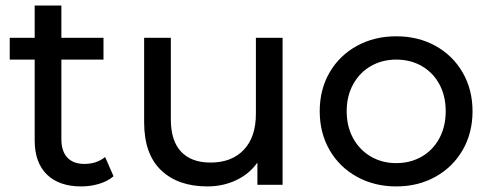

<svg xmlns="http://www.w3.org/2000/svg" viewBox="-20 -666 1765 692"><path d="M15.1 -451.2V-529.8H105V-646H201.2V-529.8H353V-451.2H201.2V-164.1Q201.2 -121.1 222.7 -98.1Q244.1 -75.2 284.2 -75.2Q328.1 -75.2 358.9 -100.1L389.2 -30.8Q368.2 -12.7 337.2 -3.4Q306.2 5.9 272.9 5.9Q192.9 5.9 148.9 -37.1Q105 -80.1 105 -160.2V-451.2Z M499.5 -225.1V-529.8H595.7V-235.8Q595.7 -158.7 632.6 -119.4Q669.4 -80.1 738.8 -80.1Q814.9 -80.1 858.6 -126Q902.3 -171.9 902.3 -255.9V-529.8H998.5V0H907.7V-80.1Q878.9 -39.1 831.3 -16.6Q783.7 5.9 727.5 5.9Q621.6 5.9 560.5 -52.5Q499.5 -110.8 499.5 -225.1Z M1132.3 -265.1Q1132.3 -343.3 1167.7 -404.5Q1203.1 -465.8 1266.1 -500.5Q1329.1 -535.2 1408.2 -535.2Q1487.3 -535.2 1549.8 -500.5Q1612.3 -465.8 1647.7 -404.3Q1683.1 -342.8 1683.1 -265.1Q1683.1 -187 1647.7 -125.5Q1612.3 -64 1549.8 -29.1Q1487.3 5.9 1408.2 5.9Q1329.1 5.9 1266.1 -29.1Q1203.1 -64 1167.7 -125.5Q1132.3 -187 1132.3 -265.1ZM1229.5 -265.1Q1229.5 -210 1252.9 -167.5Q1276.4 -125 1316.9 -101.6Q1357.4 -78.1 1408.2 -78.1Q1459.5 -78.1 1500 -101.6Q1540.5 -125 1563.5 -167.5Q1586.4 -210 1586.4 -265.1Q1586.4 -320.3 1563.5 -362.5Q1540.5 -404.8 1500 -428Q1459.5 -451.2 1408.2 -451.2Q1357.4 -451.2 1316.9 -428Q1276.4 -404.8 1252.9 -362.3Q1229.5 -319.8 1229.5 -265.1Z"/></svg>

Font: Montserrat Medium
Style: Regular
Weight: 500
Designer: Julieta Ulanovsky
Foundry: Julieta Ulanovsky
Version: Version 7.200